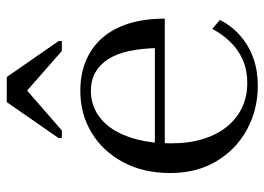

<svg xmlns="http://www.w3.org/2000/svg" viewBox="-130 -662 801 582"><g transform="rotate(-90 271.0 -370.5)"><path d="M128 -254Q128 -198 141.5 -155Q155 -112 179.5 -82.5Q204 -53 237 -37.5Q270 -22 310 -22Q351 -22 382 -36Q413 -50 436 -74Q459 -98 475 -128L502 -105Q484 -69 454 -43Q424 -17 386 -3.5Q348 10 303 10Q231 10 170.5 -22.5Q110 -55 74 -115Q38 -175 38 -256Q38 -337 71 -398.5Q104 -460 160.5 -494Q217 -528 287 -528Q338 -528 378.5 -511Q419 -494 447.5 -461.5Q476 -429 491 -381.5Q506 -334 506 -272H101L100 -302H445L417 -291Q416 -341 408 -379Q400 -417 383.5 -443Q367 -469 343 -482.5Q319 -496 287 -496Q252 -496 222.5 -479.5Q193 -463 172 -431.5Q151 -400 139.5 -355Q128 -310 128 -254ZM329 -751H253L144 -594V-584H167L298 -698H278L408 -584H438V-594Z"/></g></svg>

Font: Roboto Serif 144pt
Style: Regular
Weight: 400
Version: Version 1.008